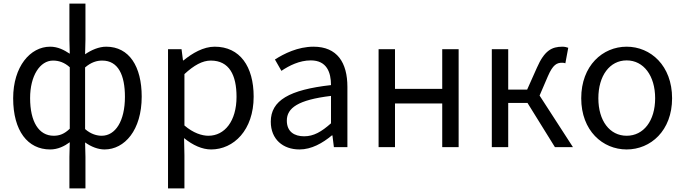

<svg xmlns="http://www.w3.org/2000/svg" viewBox="-20 -816 3799 1065"><path d="M365 229H454V54L452 -26C487 -1 525 13 560 13C671 13 766 -94 766 -280C766 -447 697 -557 569 -557C529 -557 487 -539 452 -515L454 -597V-796H365V-597L367 -518C335 -539 301 -557 258 -557C148 -557 53 -447 53 -271C53 -90 134 13 258 13C301 13 337 -5 367 -27L365 54ZM278 -63C195 -63 147 -141 147 -272C147 -396 202 -480 274 -480C306 -480 337 -470 367 -443V-102C337 -73 310 -63 278 -63ZM544 -63C519 -63 485 -71 452 -100V-442C486 -471 517 -480 547 -480C636 -480 673 -399 673 -279C673 -144 620 -63 544 -63Z M912 229H1003V45L1001 -50C1050 -10 1102 13 1151 13C1276 13 1387 -94 1387 -280C1387 -447 1311 -557 1171 -557C1108 -557 1047 -521 998 -481H995L987 -543H912ZM1136 -63C1100 -63 1052 -78 1003 -120V-405C1056 -454 1103 -480 1149 -480C1252 -480 1292 -399 1292 -279C1292 -144 1226 -63 1136 -63Z M1641 13C1708 13 1769 -22 1821 -65H1824L1832 0H1907V-334C1907 -468 1851 -557 1719 -557C1632 -557 1555 -518 1505 -486L1541 -423C1584 -452 1641 -481 1704 -481C1793 -481 1816 -414 1816 -344C1585 -318 1482 -259 1482 -141C1482 -43 1550 13 1641 13ZM1667 -60C1613 -60 1571 -85 1571 -147C1571 -217 1633 -262 1816 -284V-132C1763 -85 1720 -60 1667 -60Z M2080 0H2171V-242H2433V0H2524V-543H2433V-323H2171V-543H2080Z M2973 -286 3019 -393C3047 -458 3069 -468 3098 -468C3106 -468 3110 -467 3116 -465L3132 -551C3124 -554 3112 -557 3100 -557C3041 -557 3000 -536 2958 -440L2904 -319H2799V-543H2708V0H2799V-245H2906L3058 0H3158Z M3456 13C3589 13 3708 -91 3708 -271C3708 -452 3589 -557 3456 -557C3323 -557 3204 -452 3204 -271C3204 -91 3323 13 3456 13ZM3456 -63C3362 -63 3299 -146 3299 -271C3299 -396 3362 -481 3456 -481C3550 -481 3614 -396 3614 -271C3614 -146 3550 -63 3456 -63Z"/></svg>

Font: Noto Sans CJK JP Regular
Style: Regular
Weight: 400
Designer: Ryoko NISHIZUKA (kana & ideographs); Paul D. Hunt (Latin, Greek & Cyrillic); Wenlong ZHANG (bopomofo); Sandoll Communica
Foundry: Adobe Systems Incorporated
Version: Version 1.001;PS 1.001;hotconv 1.0.78;makeotf.lib2.5.61930